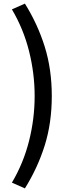

<svg xmlns="http://www.w3.org/2000/svg" viewBox="-20 -845 396 1064"><path d="M118 199 46 167Q110 59 141 -64Q172 -187 172 -313Q172 -438 141 -561.5Q110 -685 46 -793L118 -825Q189 -711 228 -586Q267 -461 267 -313Q267 -164 228 -39.5Q189 85 118 199Z"/></svg>

Font: Noto Sans SC Thin Medium
Style: Regular
Weight: 500
Version: Version 2.004-H2;hotconv 1.0.118;makeotfexe 2.5.65603